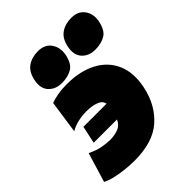

<svg xmlns="http://www.w3.org/2000/svg" viewBox="-238 -863 994 994"><g transform="rotate(-45 259.5 -365.5)"><path d="M165 12Q137.5 12 102.5 8.8Q67.5 5.5 33.5 -2Q-0.5 -9.5 -25.5 -22L23.5 -184Q65 -164 97.8 -158.8Q130.5 -153.5 150.5 -153.5Q184 -153.5 210.8 -163.8Q237.5 -174 250.5 -203.5H80L100.5 -299.5H270Q265.5 -324 236.5 -334.8Q207.5 -345.5 168.5 -345.5Q138.5 -345.5 107.5 -338.8Q76.5 -332 51 -317L77 -497.5Q99 -506 128.8 -511.2Q158.5 -516.5 196 -516.5Q292.5 -516.5 360 -480.8Q427.5 -445 456.2 -378.8Q485 -312.5 465.5 -220.5Q443 -115 371 -51.5Q299 12 165 12ZM427 -538Q380.5 -538 353.5 -567.5Q326.5 -597 337 -650Q347 -699 378.2 -721Q409.5 -743 455 -743Q504.5 -743 528.8 -708.8Q553 -674.5 543 -628Q532 -573.5 501 -555.8Q470 -538 427 -538ZM183 -538Q136.5 -538 109.2 -567.5Q82 -597 93 -650Q103 -699 134.2 -721Q165.5 -743 211 -743Q260.5 -743 284.2 -708.8Q308 -674.5 299 -628Q288 -573.5 257 -555.8Q226 -538 183 -538Z"/></g></svg>

Font: Commissioner Black
Style: Italic
Weight: 900
Italic angle: -12°
Designer: Kostas Bartsokas
Foundry: Kostas Bartsokas
Version: Version 1.000; ttfautohint (v1.8.3)